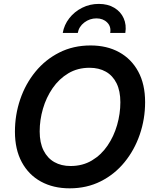

<svg xmlns="http://www.w3.org/2000/svg" viewBox="-20 -975 807 1004"><path d="M344.2 9.8Q258.8 9.8 194.3 -25.4Q129.9 -60.5 94 -127Q58.1 -193.4 58.1 -286.6Q58.1 -374.5 85.7 -455.6Q113.3 -536.6 165.3 -600.1Q217.3 -663.6 290.3 -700.4Q363.3 -737.3 453.6 -737.3Q539.1 -737.3 603 -702.1Q667 -667 702.9 -600.8Q738.8 -534.7 738.8 -440.9Q738.8 -352.5 710.9 -271.5Q683.1 -190.4 631.3 -127Q579.6 -63.5 506.8 -26.9Q434.1 9.8 344.2 9.8ZM349.1 -106.9Q412.1 -106.9 460.7 -136Q509.3 -165 542.2 -213.4Q575.2 -261.7 592.3 -321Q609.4 -380.4 609.4 -440.4Q609.4 -499.5 589.4 -539.8Q569.3 -580.1 533.2 -600.3Q497.1 -620.6 448.2 -620.6Q385.7 -620.6 337.2 -591.6Q288.6 -562.5 255.1 -513.9Q221.7 -465.3 204.6 -406.5Q187.5 -347.7 187.5 -287.6Q187.5 -228.5 207.8 -188.2Q228 -147.9 264.2 -127.4Q300.3 -106.9 349.1 -106.9ZM496.6 -954.6Q543.9 -954.6 577.6 -934.3Q611.3 -914.1 626.7 -879.6Q642.1 -845.2 635.3 -802.7H556.2Q562 -835.9 540.5 -857.4Q519 -878.9 484.4 -878.9Q449.2 -878.9 420.9 -857.4Q392.6 -835.9 386.7 -802.7H308.1Q315.4 -845.2 342.3 -879.6Q369.1 -914.1 409.4 -934.3Q449.7 -954.6 496.6 -954.6Z"/></svg>

Font: Inter 16pt SemiBold
Style: Italic
Weight: 600
Italic angle: -9.3988°
Version: Version 4.001;git-66647c0bb